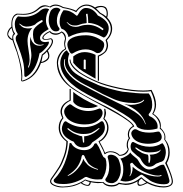

<svg xmlns="http://www.w3.org/2000/svg" viewBox="-20 -819 804 844"><path d="M411 -73Q411 -73 410 -76Q389 -82 371 -98Q365 -104 354 -126Q351 -137 345 -138Q339 -138 337 -122Q331 -101 318 -83Q304 -65 281 -50Q280 -50 278.5 -48.5Q277 -47 277 -46Q277 -46 280 -46Q304 -56 322 -78Q341 -100 346 -120L348 -118Q351 -109 366 -94Q380 -81 409 -73Q409 -73 410 -73ZM417 -254Q418 -255 416.5 -256Q415 -257 413 -255Q401 -246 383 -236Q370 -230 346 -230Q310 -230 282 -254L280 -255Q278 -257 277 -256Q276 -255 278 -250Q297 -235 310 -230Q333 -220 341 -220L345 -192Q348 -192 350 -193V-220Q366 -220 387 -231Q403 -239 417 -254ZM690 -46Q691 -48 688 -50Q684 -47 675 -47Q652 -47 617 -62.5Q582 -78 562 -103Q561 -105 556 -102Q551 -99 552 -97Q555 -79 555 -69Q555 -53 550 -47Q547 -46 551 -44Q563 -58 563 -81V-86Q584 -66 616 -54.5Q648 -43 673 -43Q684 -43 690 -46ZM634 -102Q641 -102 641 -129Q641 -134 638 -139Q670 -139 684 -155Q687 -161 686 -162Q686 -162 682 -158Q674 -150 636 -149Q608 -149 580 -170Q578 -171 574 -170Q574 -167 577 -166Q582 -159 604 -147Q606 -146 606 -146Q615 -142 630 -139Q633 -134 633 -118Q632 -116 632 -114Q632 -112 632.5 -110Q633 -108 633 -107Q633 -104 634 -102ZM620 -276Q602 -333 526 -362Q542 -358 556 -358Q573 -358 589 -363Q605 -368 611 -375Q614 -378 613.5 -380Q613 -382 610 -379Q598 -368 572 -366Q517 -366 474 -386Q453 -395 433 -405Q413 -415 389.5 -428Q366 -441 353 -447Q314 -467 289.5 -493Q265 -519 265 -545Q265 -552 266 -555Q268 -559 265 -559Q264 -560 263 -557Q261 -550 261 -542Q261 -515 286 -488Q311 -461 350 -442Q364 -434 386.5 -422.5Q409 -411 428.5 -401Q448 -391 469 -381Q476 -377 494 -368.5Q512 -360 520 -356Q537 -348 545.5 -343.5Q554 -339 571.5 -328Q589 -317 600.5 -304Q612 -291 618 -275L620 -272Q621 -273 620 -276ZM357 -514V-554Q357 -556 354.5 -557Q352 -558 350 -557Q348 -556 348 -554V-516ZM114 -658Q116 -642 126 -630Q136 -618 153 -618Q159 -618 166 -620Q171 -621 172 -623Q173 -624 171 -624Q169 -624 166 -623Q163 -622 158 -622Q148 -622 140 -626.5Q132 -631 130 -637Q125 -652 125 -668Q125 -682 129 -691L130 -692Q139 -706 165 -722Q170 -725 166 -730Q164 -732 162 -730Q143 -721 134 -711Q117 -702 94 -702Q78 -705 73 -711Q65 -716 64 -715Q63 -714 69 -709Q80 -696 94 -695Q98 -694 106 -694Q115 -694 122 -697Q101 -673 101 -639Q101 -626 105.5 -599Q110 -572 110 -558Q110 -540 105 -530Q102 -522 104 -521.5Q106 -521 109 -529Q114 -540 115 -554Q118 -566 118 -576Q118 -585 115.5 -601.5Q113 -618 112 -625Q112 -648 114 -658ZM366 -710Q400 -710 431 -686Q435 -689 435 -692Q417 -707 400 -712Q383 -718 368 -718Q367 -746 365 -757Q364 -759 362 -759Q358 -757 358 -755Q361 -744 361 -718Q360 -717 351 -716Q342 -715 337 -713Q320 -707 315 -707Q301 -707 297 -708Q283 -713 278 -720L272 -722Q273 -721 274 -720Q288 -701 311 -701H315Q323 -701 334 -705Q349 -710 366 -710ZM259 -10Q216 -10 216 -25Q216 -31 221 -34Q273 -88 286 -190H291Q295 -190 295 -186Q302 -174 317 -166.5Q332 -159 350 -159Q380 -159 393 -182Q394 -189 402 -189Q406 -189 406 -186Q415 -174 422 -156Q429 -138 434 -130Q435 -128 437 -127.5Q439 -127 439 -126Q442 -124 444 -122Q448 -111 448 -94Q447 -58 430 -34Q430 -31 426 -31Q414 -30 409 -30Q386 -30 366 -39Q358 -44 350 -38Q335 -27 310 -18.5Q285 -10 259 -10ZM502 -116Q511 -93 511 -73Q511 -47 496 -26Q494 -23 486.5 -18.5Q479 -14 475 -14Q474 -14 472 -14Q470 -14 469 -14Q456 -14 446 -22Q441 -29 444 -33Q460 -54 460 -84Q460 -105 454 -125Q454 -126 453.5 -127Q453 -128 453 -128Q453 -139 468 -139Q476 -139 486 -134Q499 -125 502 -116ZM434 -283Q441 -271 441 -258Q441 -242 430 -228Q415 -212 387 -194Q385 -193 382 -188Q372 -172 346 -171Q318 -171 306 -193Q306 -194 304.5 -195.5Q303 -197 302 -197Q294 -199 278 -210Q252 -227 252 -255Q252 -262 257 -274Q262 -286 269 -286Q271 -286 274 -283Q309 -260 348 -260Q390 -260 422 -284Q424 -286 428 -286Q432 -286 434 -283ZM442 -595Q449 -609 449 -621Q448 -632 444 -643Q467 -666 467 -692Q467 -712 452.5 -730.5Q438 -749 418 -759Q407 -771 395 -780Q378 -794 361 -794Q334 -794 315 -765Q298 -777 256 -784Q239 -794 225 -794Q212 -794 202 -786Q189 -791 180 -791Q166 -790 153 -780Q125 -754 85 -754Q78 -754 68.5 -754.5Q59 -755 58 -755H57Q34 -748 34 -713Q34 -686 46 -672Q47 -670 45 -668Q38 -665 38 -654Q38 -647 41.5 -636.5Q45 -626 50 -612.5Q55 -599 57 -591Q78 -525 78 -485Q77 -472 77 -466Q77 -464 80 -465Q81 -466 82 -466Q144 -484 164 -579Q180 -591 194 -608.5Q208 -626 208 -638Q207 -644 204 -647Q191 -644 181 -644Q166 -644 166 -652Q166 -659 175.5 -668Q185 -677 200 -683Q207 -672 226 -672Q240 -672 251 -681Q270 -672 270 -650V-648Q267 -633 266 -626Q267 -614 271 -603Q256 -596 245.5 -577.5Q235 -559 235 -541V-539Q241 -481 291 -439Q337 -405 432 -358Q434 -358 466 -341Q498 -324 532.5 -300Q567 -276 570 -263Q547 -253 547 -226Q547 -218 551 -214Q552 -213 552 -211.5Q552 -210 551 -210Q542 -199 542 -182Q542 -171 546 -163Q539 -134 504 -134Q487 -150 466 -150Q452 -150 443 -142Q440 -140 439 -142Q436 -154 425.5 -173Q415 -192 413 -198Q429 -206 440 -223Q451 -240 451 -258Q451 -280 434 -297Q439 -309 439 -323Q439 -334 438 -339Q438 -341 440 -341Q442 -341 443 -340Q445 -331 446 -324Q446 -311 439 -298Q457 -281 457 -258Q457 -238 445.5 -220.5Q434 -203 418 -196Q435 -166 442 -147Q452 -154 467 -154Q489 -154 506 -138Q532 -140 542 -163Q537 -169 537 -182Q537 -199 546 -211Q542 -218 542 -227Q542 -253 564 -265Q561 -274 539.5 -289.5Q518 -305 494 -318.5Q470 -332 450 -343Q430 -354 430 -354Q373 -384 362 -391Q304 -423 285 -439Q230 -483 230 -543Q230 -573 254 -597L266 -605Q262 -618 262 -628Q262 -637 266 -649Q263 -668 251 -676Q240 -667 226 -666Q207 -666 198 -678Q171 -664 171 -653Q171 -647 182 -647Q188 -647 204 -651Q213 -647 213 -638Q213 -621 190 -596Q197 -586 197 -573Q197 -560 185 -551.5Q173 -543 160 -542Q138 -479 84 -462Q73 -459 73 -466Q73 -468 73.5 -473Q74 -478 74 -481Q74 -525 54 -589Q52 -593 45 -612.5Q38 -632 35 -642Q25 -645 18.5 -653Q12 -661 12 -670Q12 -678 17.5 -687.5Q23 -697 30 -701Q30 -702 30 -705.5Q30 -709 30 -711Q30 -751 54 -759H56Q57 -759 66.5 -758.5Q76 -758 82 -758Q122 -758 149 -784Q162 -796 178 -796Q190 -795 199 -790Q211 -799 224 -799Q239 -799 258 -788Q297 -781 314 -772Q334 -799 361 -799Q379 -799 398 -786Q408 -793 424 -793Q437 -793 446 -786Q454 -776 454 -758Q454 -750 451 -742Q473 -719 473 -693Q473 -666 450 -642Q455 -630 455 -620Q455 -608 448 -595Q444 -589 436 -583Q428 -577 422 -574L415 -571V-464H410V-574Q435 -585 442 -595ZM411 -340Q416 -342 417 -342Q423 -342 427 -336Q431 -330 431 -323Q431 -304 410 -288Q388 -272 353 -272Q306 -272 278 -296Q262 -313 262 -328Q262 -346 285 -360Q288 -362 293 -359Q328 -331 369 -331Q389 -331 411 -340ZM724 -30Q725 -27 725 -24Q725 -9 701 -9Q680 -9 663.5 -14.5Q647 -20 639 -25.5Q631 -31 610 -47Q604 -53 598 -50Q567 -28 555 -25Q543 -21 532 -21Q522 -21 510 -25Q510 -25 509 -26Q522 -44 522 -74.5Q522 -105 509 -122Q521 -124 536 -133.5Q551 -143 552 -149Q560 -138 581 -122Q582 -122 583 -120Q584 -118 585 -118Q593 -104 598.5 -96.5Q604 -89 614 -81.5Q624 -74 636 -74Q650 -74 666 -83Q684 -94 694 -95Q700 -95 701 -94Q714 -70 724 -30ZM411 -353Q394 -344 369 -344Q320 -344 302 -371V-415Q341 -382 411 -353ZM594 -2Q584 -2 584 -15Q584 -19 586 -22Q573 -15 560 -10.5Q547 -6 532 -6Q520 -7 503 -10Q492 1 470 1Q445 1 431 -16Q418 -14 410 -14Q394 -15 379 -18Q378 -14 378 -12Q376 -7 373.5 -4.5Q371 -2 367 -2Q351 -2 335 -14Q301 5 254 5Q235 5 217.5 -2.5Q200 -10 200 -22Q200 -27 204 -34Q229 -69 239 -85.5Q249 -102 260 -132.5Q271 -163 272 -197Q238 -222 238 -258Q238 -284 254 -301Q247 -314 246 -327Q246 -361 286 -379V-428H291V-377Q252 -359 252 -326Q253 -313 259 -300Q244 -282 244 -258Q244 -223 278 -198Q277 -163 266 -132Q255 -101 244.5 -84Q234 -67 208 -31Q205 -27 205 -22Q205 -12 222 -5.5Q239 1 258 1Q302 0 334 -18H335Q345 -23 354 -30Q383 -19 420 -19H434Q447 -5 470 -5Q492 -5 502 -16Q519 -12 531 -12Q568 -12 599 -39Q602 -41 603 -39Q621 -21 648 -10.5Q675 0 699 0Q735 0 735 -21Q735 -44 706 -102Q720 -124 720 -150Q720 -182 702 -206Q703 -214 703 -217Q703 -238 682 -254Q683 -257 683 -262Q683 -278 673.5 -293.5Q664 -309 649 -318Q660 -337 660 -357Q660 -381 643 -418Q627 -416 609 -416Q561 -416 500.5 -429Q440 -442 404 -458Q364 -475 327 -499Q288 -527 286 -555Q286 -558 288 -558Q290 -558 290 -555Q291 -533 329 -503Q359 -482 406 -462Q444 -446 503.5 -433.5Q563 -421 610 -421Q631 -421 646 -424Q666 -387 666 -359Q666 -337 654 -319Q687 -297 687 -267Q687 -260 686 -257Q707 -236 707 -218Q707 -210 706 -206Q726 -181 726 -149Q726 -124 713 -102Q740 -41 740 -21Q740 -8 728.5 -1.5Q717 5 698 5Q663 5 627 -14Q604 -2 594 -2ZM702 -118Q696 -108 682 -106Q682 -105 674 -102.5Q666 -100 664 -98Q651 -86 637 -86Q615 -86 597 -122Q593 -128 583 -134Q564 -151 564 -151Q554 -159 554 -176Q554 -182 557 -188.5Q560 -195 565 -195Q567 -195 570 -193Q603 -174 638 -174Q668 -174 690 -188Q695 -190 696 -188Q709 -170 709 -150Q709 -136 702 -118ZM691 -216Q691 -201 672 -194Q653 -187 630 -187Q585 -188 566 -211Q557 -223 557 -234Q557 -239 562.5 -245Q568 -251 574 -251Q579 -251 582 -249Q602 -236 637 -236Q653 -236 670 -240Q681 -242 682 -238Q691 -228 691 -216ZM672 -254Q651 -248 631 -248Q598 -248 582 -262Q578 -275 564 -288.5Q550 -302 523.5 -318Q497 -334 477 -345Q457 -356 419 -375.5Q381 -395 366 -403Q247 -466 245 -540V-543Q245 -559 253.5 -576Q262 -593 274 -598Q278 -590 285 -583Q279 -569 279 -554Q279 -540 285.5 -527.5Q292 -515 300 -506.5Q308 -498 323.5 -488.5Q339 -479 349 -474Q359 -469 377 -461Q395 -453 402 -450Q418 -441 459 -430Q500 -419 518 -416Q584 -408 615 -408H634Q649 -390 649 -358Q649 -333 634 -318Q633 -316 634 -312.5Q635 -309 638 -308Q653 -302 663 -290Q673 -278 673 -263Q673 -258 672 -254ZM400 -473Q392 -478 367.5 -491.5Q343 -505 328.5 -516.5Q314 -528 302 -543V-571Q326 -590 352 -590Q375 -590 400 -578ZM156 -653Q156 -634 180 -634Q184 -634 194 -636Q195 -635 195 -632Q195 -623 179 -605.5Q163 -588 154 -585Q138 -505 96 -482Q94 -480 90.5 -481.5Q87 -483 87 -487Q87 -507 85.5 -523.5Q84 -540 79.5 -556Q75 -572 72 -581.5Q69 -591 61.5 -611Q54 -631 50 -641Q49 -645 49 -650Q49 -660 58 -668Q58 -671 54.5 -676Q51 -681 50 -685Q45 -699 45 -713Q45 -735 59 -747Q72 -745 86 -745Q128 -745 158 -773Q169 -782 182 -782Q190 -782 196 -778Q182 -755 182 -730Q182 -709 194 -691Q156 -670 156 -653ZM226 -681Q211 -681 202.5 -696.5Q194 -712 194 -730Q194 -745 198 -758.5Q202 -772 207 -776Q215 -785 228 -785Q240 -785 246 -776Q230 -754 230 -728Q230 -707 241 -695Q243 -688 238 -684.5Q233 -681 226 -681ZM431 -638Q438 -632 438 -622Q438 -612 432.5 -602Q427 -592 418 -587Q408 -584 403 -587Q382 -602 356 -602Q328 -602 299 -584Q298 -583 296 -583Q289 -583 282.5 -598.5Q276 -614 276 -622Q276 -643 299 -653.5Q322 -664 358 -664Q396 -664 431 -638ZM458 -695Q458 -682 451.5 -669Q445 -656 436 -654Q395 -677 355 -677Q318 -676 281 -656Q279 -668 270.5 -679Q262 -690 251 -692Q242 -705 242 -723Q242 -751 259 -774H262Q289 -774 314 -752Q315 -750 317 -750Q319 -750 320.5 -751Q322 -752 322 -753Q338 -784 357 -784Q389 -784 410 -751Q458 -728 458 -695ZM340 -16Q354 -6 366 -6Q367 -6 369 -7.5Q371 -9 372.5 -12.5Q374 -16 374 -19Q362 -22 354 -26Q350 -22 340 -16ZM593 -27Q589 -19 589 -14Q589 -7 597.5 -7Q606 -7 623 -17Q611 -24 602 -34Q595 -29 593 -27ZM34 -647Q34 -650 34 -655Q34 -666 40 -670Q34 -681 31 -696Q25 -692 20.5 -683Q16 -674 16 -669V-666Q22 -654 34 -647ZM162 -546Q172 -549 182 -556Q192 -563 192 -572Q192 -582 186 -592Q178 -582 168 -576Q167 -569 162 -546ZM449 -758Q449 -788 425 -788Q414 -788 402 -782Q411 -774 421 -763Q437 -755 447 -746Q449 -752 449 -758Z"/></svg>

Font: Indiction Unicode
Style: Normal
Weight: 500
Version: Version 1.1